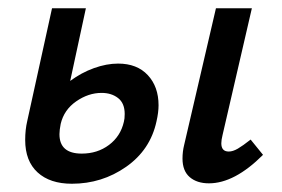

<svg xmlns="http://www.w3.org/2000/svg" viewBox="-20 -438 682 465"><path d="M364 -183Q364 -166 359 -144Q344 -75 285.5 -34Q227 7 154 7Q101 7 71 -20.5Q41 -48 41 -99Q41 -124 46 -145L106 -418H188L150 -242Q177 -262 207.5 -273Q238 -284 266 -284Q312 -284 338 -256Q364 -228 364 -183ZM617 -63Q548 6 486 6Q457 6 439.5 -9Q422 -24 422 -54Q422 -71 426 -87L503 -418H590L519 -111Q516 -99 516 -91Q516 -71 534 -71Q544 -71 556 -78Q568 -85 587 -100ZM282 -162Q282 -188 266 -200.5Q250 -213 226 -213Q194 -213 164.5 -192.5Q135 -172 127 -138Q124 -123 124 -113Q124 -66 178 -66Q216 -66 244 -87Q272 -108 280 -143Q282 -150 282 -162Z"/></svg>

Font: Ysabeau Infant Semibold
Style: Italic
Weight: 600
Italic angle: -12°
Designer: Christian Thalmann (Catharsis Fonts)
Version: Version 0.003